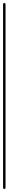

<svg xmlns="http://www.w3.org/2000/svg" viewBox="-20 -1230 56 1250"><path d="M0 -8H16V-1202H0ZM8 -16Q4 -16 2 -14Q0 -12 0 -8Q0 -4 2 -2Q4 0 8 0Q12 0 14 -2Q16 -4 16 -8Q16 -12 14 -14Q12 -16 8 -16ZM8 -1210Q4 -1210 2 -1208Q0 -1206 0 -1202Q0 -1198 2 -1196Q4 -1194 8 -1194Q12 -1194 14 -1196Q16 -1198 16 -1202Q16 -1206 14 -1208Q12 -1210 8 -1210Z"/></svg>

Font: Wavefont ExtraLight
Style: Regular
Weight: 250
Version: Version 3.004;gftools[0.9.33]